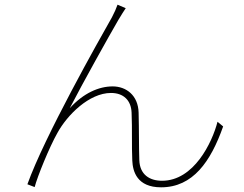

<svg xmlns="http://www.w3.org/2000/svg" viewBox="-20 -777 1040 820"><path d="M517 -742 482 -757C476 -740 469 -724 458 -703C403 -606 170 -194 97 10L128 22C140 -24 191 -149 225 -209C267 -286 361 -380 454 -380C508 -380 540 -348 542 -296C545 -227 542 -154 545 -91C547 -45 565 23 668 23C804 23 880 -87 933 -237L909 -257C886 -168 808 -5 672 -5C618 -5 577 -32 575 -93C573 -149 574 -222 572 -296C570 -370 519 -408 461 -408C403 -408 337 -380 278 -315C332 -420 446 -624 485 -691C497 -712 510 -731 517 -742Z"/></svg>

Font: Noto Sans CJK SC Thin
Style: Regular
Weight: 100
Designer: Ryoko NISHIZUKA 西塚涼子 (kana, bopomofo & ideographs); Paul D. Hunt (Latin, Greek & Cyrillic); Sandoll Communications 산돌커뮤니
Foundry: Adobe
Version: Version 2.004;hotconv 1.0.118;makeotfexe 2.5.65603